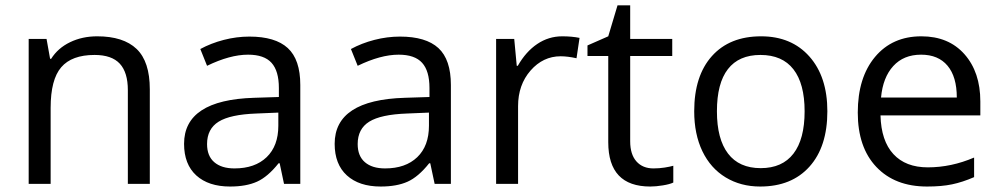

<svg xmlns="http://www.w3.org/2000/svg" viewBox="-20 -679 3692 709"><path d="M452.1 0V-346.2Q452.1 -411.6 422.4 -443.8Q392.6 -476.1 329.1 -476.1Q245.1 -476.1 206.1 -430.7Q167 -385.3 167 -280.8V0H85.9V-535.2H151.9L165 -461.9H168.9Q193.8 -501.5 238.8 -523.2Q283.7 -544.9 338.9 -544.9Q435.5 -544.9 484.4 -498.3Q533.2 -451.7 533.2 -349.1V0Z M1028.8 0 1012.7 -76.2H1008.8Q968.8 -25.9 929 -8.1Q889.2 9.8 829.6 9.8Q750 9.8 704.8 -31.2Q659.7 -72.3 659.7 -147.9Q659.7 -310.1 918.9 -317.9L1009.8 -320.8V-354Q1009.8 -417 982.7 -447Q955.6 -477.1 896 -477.1Q829.1 -477.1 744.6 -436L719.7 -498Q759.3 -519.5 806.4 -531.7Q853.5 -543.9 900.9 -543.9Q996.6 -543.9 1042.7 -501.5Q1088.9 -459 1088.9 -365.2V0ZM845.7 -57.1Q921.4 -57.1 964.6 -98.6Q1007.8 -140.1 1007.8 -214.8V-263.2L926.8 -259.8Q830.1 -256.3 787.4 -229.7Q744.6 -203.1 744.6 -147Q744.6 -103 771.2 -80.1Q797.9 -57.1 845.7 -57.1Z M1585 0 1568.8 -76.2H1564.9Q1524.9 -25.9 1485.1 -8.1Q1445.3 9.8 1385.7 9.8Q1306.2 9.8 1261 -31.2Q1215.8 -72.3 1215.8 -147.9Q1215.8 -310.1 1475.1 -317.9L1565.9 -320.8V-354Q1565.9 -417 1538.8 -447Q1511.7 -477.1 1452.1 -477.1Q1385.3 -477.1 1300.8 -436L1275.9 -498Q1315.4 -519.5 1362.5 -531.7Q1409.7 -543.9 1457 -543.9Q1552.7 -543.9 1598.9 -501.5Q1645 -459 1645 -365.2V0ZM1401.9 -57.1Q1477.5 -57.1 1520.8 -98.6Q1564 -140.1 1564 -214.8V-263.2L1482.9 -259.8Q1386.2 -256.3 1343.5 -229.7Q1300.8 -203.1 1300.8 -147Q1300.8 -103 1327.4 -80.1Q1354 -57.1 1401.9 -57.1Z M2056.2 -544.9Q2091.8 -544.9 2120.1 -539.1L2108.9 -463.9Q2075.7 -471.2 2050.3 -471.2Q1985.4 -471.2 1939.2 -418.5Q1893.1 -365.7 1893.1 -287.1V0H1812V-535.2H1878.9L1888.2 -436H1892.1Q1921.9 -488.3 1963.9 -516.6Q2005.9 -544.9 2056.2 -544.9Z M2393.1 -57.1Q2414.6 -57.1 2434.6 -60.3Q2454.6 -63.5 2466.3 -66.9V-4.9Q2453.1 1.5 2427.5 5.6Q2401.9 9.8 2381.3 9.8Q2226.1 9.8 2226.1 -153.8V-472.2H2149.4V-511.2L2226.1 -544.9L2260.3 -659.2H2307.1V-535.2H2462.4V-472.2H2307.1V-157.2Q2307.1 -108.9 2330.1 -83Q2353 -57.1 2393.1 -57.1Z M3035.2 -268.1Q3035.2 -137.2 2969.2 -63.7Q2903.3 9.8 2787.1 9.8Q2715.3 9.8 2659.7 -23.9Q2604 -57.6 2573.7 -120.6Q2543.5 -183.6 2543.5 -268.1Q2543.5 -398.9 2608.9 -471.9Q2674.3 -544.9 2790.5 -544.9Q2902.8 -544.9 2969 -470.2Q3035.2 -395.5 3035.2 -268.1ZM2627.4 -268.1Q2627.4 -165.5 2668.5 -111.8Q2709.5 -58.1 2789.1 -58.1Q2868.7 -58.1 2909.9 -111.6Q2951.2 -165 2951.2 -268.1Q2951.2 -370.1 2909.9 -423.1Q2868.7 -476.1 2788.1 -476.1Q2708.5 -476.1 2668 -423.8Q2627.4 -371.6 2627.4 -268.1Z M3403.3 9.8Q3284.7 9.8 3216.1 -62.5Q3147.5 -134.8 3147.5 -263.2Q3147.5 -392.6 3211.2 -468.8Q3274.9 -544.9 3382.3 -544.9Q3482.9 -544.9 3541.5 -478.8Q3600.1 -412.6 3600.1 -304.2V-252.9H3231.4Q3233.9 -158.7 3279.1 -109.9Q3324.2 -61 3406.2 -61Q3492.7 -61 3577.1 -97.2V-24.9Q3534.2 -6.3 3495.8 1.7Q3457.5 9.8 3403.3 9.8ZM3381.3 -477.1Q3316.9 -477.1 3278.6 -435.1Q3240.2 -393.1 3233.4 -318.8H3513.2Q3513.2 -395.5 3479 -436.3Q3444.8 -477.1 3381.3 -477.1Z"/></svg>

Font: f01333215
Style: Regular
Weight: 400
Foundry: Ascender Corporation
Version: Version 1.10